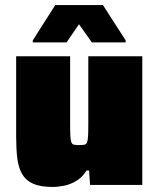

<svg xmlns="http://www.w3.org/2000/svg" viewBox="-20 -733 628 761"><path d="M189 8Q140 8 111 -5Q82 -18 67.5 -43.5Q53 -69 48.5 -106Q44 -143 44 -191V-510H258V-241Q258 -210 259 -193Q260 -176 263 -168.5Q266 -161 273.5 -159.5Q281 -158 293 -158Q307 -158 314.5 -159.5Q322 -161 325 -168.5Q328 -176 329 -193Q330 -210 330 -241V-510H544V0H337L333 -57H323Q306 -30 282.5 -16Q259 -2 234.5 3Q210 8 189 8ZM110 -565V-573L199 -713H388L478 -573V-565H344L293 -637L244 -565Z"/></svg>

Font: Saira Thin Black
Style: Regular
Weight: 900
Version: Version 1.101